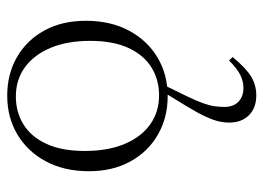

<svg xmlns="http://www.w3.org/2000/svg" viewBox="-121 -365 747 545"><g transform="rotate(-90 252.5 -92.5)"><path d="M254.5 -14.5Q298.5 -14.5 333.5 -36Q368.5 -57.5 388.8 -101.2Q409 -145 409 -210Q409 -275.5 389 -322.8Q369 -370 333.8 -395.5Q298.5 -421 251 -421Q207 -421 172 -399.5Q137 -378 116.8 -334.5Q96.5 -291 96.5 -225.5Q96.5 -160 116.2 -112.8Q136 -65.5 171.5 -40Q207 -14.5 254.5 -14.5ZM252 10Q191 10 142.8 -17.8Q94.5 -45.5 66.8 -95.8Q39 -146 39 -213.5Q39 -283.5 66.8 -335.5Q94.5 -387.5 143 -416.5Q191.5 -445.5 253.5 -445.5Q315 -445.5 363 -417.8Q411 -390 438.5 -340Q466 -290 466 -222Q466 -152.5 438.2 -100.2Q410.5 -48 362 -19Q313.5 10 252 10ZM252.5 63Q239 91 232.2 109.8Q225.5 128.5 223.5 142.8Q221.5 157 221.5 171Q221.5 196.5 236.2 210.8Q251 225 275.5 225Q294.5 225 312.8 215.8Q331 206.5 353.5 184L363 194.5Q332 232 307.8 246.8Q283.5 261.5 254.5 261.5Q218.5 261.5 197.8 240.5Q177 219.5 177 184.5Q177 171 180.2 156Q183.5 141 193 119.8Q202.5 98.5 221.5 67L267 -7.5H287Z"/></g></svg>

Font: Newsreader 24pt Light
Style: Regular
Weight: 300
Designer: Hugues Gentile
Foundry: Production Type
Version: Version 1.003